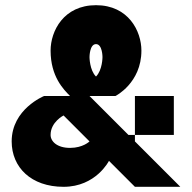

<svg xmlns="http://www.w3.org/2000/svg" viewBox="-20 -720 740 740"><path d="M500 0H675L500 -175V-200H475L325 -350H425C425 -350 525 -400 525 -525C525 -600 475 -700 350 -700C225 -700 175 -600 175 -525C175 -425 225 -375 250 -350H150C150 -350 25 -300 25 -175C25 -75 100 0 225 0C350 0 400 -100 400 -100ZM175 -200C175 -250 225 -275 225 -275L325 -175C325 -175 300 -150 250 -150C200 -150 175 -175 175 -200ZM325 -500C325 -500 325 -550 350 -550C375 -550 375 -500 375 -500C375 -500 375 -450 350 -425C325 -450 325 -500 325 -500ZM500 -200H650V-350H500Z"/></svg>

Font: LS-VG5000 Bold Shifted
Style: Regular
Weight: 400
Designer: Justin Bihan, 2021
Foundry: Justin Bihan, 2021
Version: Version 1.000;Glyphs 3.1.2 (3151)